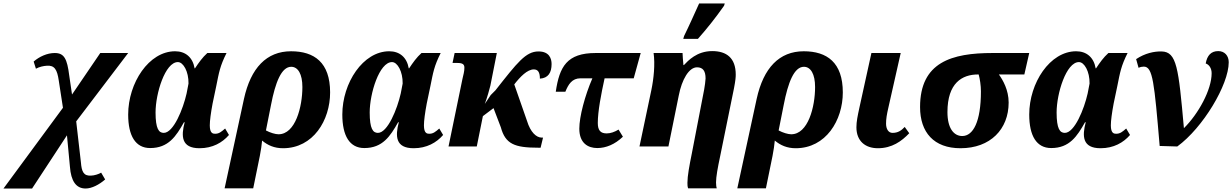

<svg xmlns="http://www.w3.org/2000/svg" viewBox="-128 -840 7066 1101"><path d="M-108 241H56L256 -64L273 116C279 198 308 241 363 241C398 241 441 219 475 189L452 150C440 158 412 167 394 167C351 170 340 143 336 91L309 -144L607 -536H447L285 -298L269 -407C257 -503 240 -536 186 -536C142 -536 97 -515 65 -487L78 -446C98 -457 122 -462 140 -463C185 -467 200 -440 209 -378L233 -222Z M733 9C838 9 882 -59 927 -139H931C910 -60 911 10 1016 10C1091 10 1147 -22 1185 -66L1163 -103C1141 -84 1128 -73 1106 -73C1094 -73 1075 -74 1075 -121C1075 -148 1081 -192 1091 -246L1112 -346C1128 -425 1133 -460 1171 -536H1061C1033 -511 1012 -481 990 -448H988C977 -512 935 -546 876 -546C726 -546 607 -365 607 -183C607 -61 649 9 733 9ZM811 -78C783 -78 764 -101 764 -195C764 -304 819 -484 892 -484C923 -484 954 -430 953 -361L942 -304C922 -215 867 -78 811 -78Z M1160 240H1324L1362 54C1369 18 1372 -5 1375 -34C1407 -7 1445 10 1495 10C1668 10 1765 -150 1765 -310C1765 -482 1674 -546 1541 -546C1401 -546 1310 -451 1271 -273ZM1469 -70C1451 -70 1421 -79 1397 -92L1426 -238C1451 -368 1486 -457 1542 -457C1581 -457 1606 -415 1606 -341C1606 -227 1566 -70 1469 -70Z M1961 9C2066 9 2110 -59 2155 -139H2159C2138 -60 2139 10 2244 10C2319 10 2375 -22 2413 -66L2391 -103C2369 -84 2356 -73 2334 -73C2322 -73 2303 -74 2303 -121C2303 -148 2309 -192 2319 -246L2340 -346C2356 -425 2361 -460 2399 -536H2289C2261 -511 2240 -481 2218 -448H2216C2205 -512 2163 -546 2104 -546C1954 -546 1835 -365 1835 -183C1835 -61 1877 9 1961 9ZM2039 -78C2011 -78 1992 -101 1992 -195C1992 -304 2047 -484 2120 -484C2151 -484 2182 -430 2181 -361L2170 -304C2150 -215 2095 -78 2039 -78Z M2986 -51H2978C2948 -51 2914 -81 2894 -147L2821 -356C2855 -400 2896 -442 2933 -442C2956 -442 2968 -427 2968 -389C3016 -392 3035 -424 3035 -473C3035 -504 3022 -545 2960 -545C2887 -545 2839 -482 2713 -322L2686 -295L2652 -244C2664 -275 2681 -335 2684 -349L2721 -536H2479L2467 -479H2494C2525 -479 2535 -471 2535 -452C2535 -428 2529 -412 2524 -388L2444 0H2606L2641 -174L2702 -220L2744 -110C2770 -14 2823 7 2958 7H2972Z M3297 9C3347 9 3398 -12 3444 -56L3419 -97C3396 -83 3373 -75 3351 -75C3316 -75 3300 -92 3300 -135C3300 -201 3319 -300 3339 -391H3506L3546 -536H3288C3123 -536 3080 -458 3059 -314H3114C3131 -356 3152 -391 3201 -391H3269C3226 -292 3194 -171 3194 -102C3194 -19 3244 9 3297 9Z M3790 -617H3874C3927 -677 3974 -736 4024 -807L4028 -820H3881C3850 -752 3826 -697 3795 -634ZM3818 240H3982C3980 232 3978 224 3978 206C3978 174 3988 120 4001 59L4081 -334C4090 -380 4091 -399 4091 -412C4091 -508 4038 -547 3956 -547C3867 -547 3817 -491 3794 -467H3791C3789 -493 3786 -519 3786 -536H3620C3629 -471 3621 -390 3607 -323L3539 0H3705L3764 -291C3782 -385 3823 -454 3869 -454C3903 -454 3918 -433 3918 -390C3918 -379 3913 -343 3910 -327L3839 41C3825 110 3814 169 3814 208C3814 218 3814 230 3818 240Z M4100 240H4264L4302 54C4309 18 4312 -5 4315 -34C4347 -7 4385 10 4435 10C4608 10 4705 -150 4705 -310C4705 -482 4614 -546 4481 -546C4341 -546 4250 -451 4211 -273ZM4409 -70C4391 -70 4361 -79 4337 -92L4366 -238C4391 -368 4426 -457 4482 -457C4521 -457 4546 -415 4546 -341C4546 -227 4506 -70 4409 -70Z M4906 10C4987 10 5042 -30 5086 -76L5060 -112C5041 -92 5022 -78 4990 -78C4966 -78 4953 -101 4953 -131C4953 -158 4957 -183 4967 -226L5037 -536H4869L4800 -222C4790 -176 4783 -143 4783 -110C4783 -31 4834 10 4906 10Z M5380 10C5551 10 5656 -99 5656 -252C5656 -324 5623 -381 5600 -413H5746L5774 -536H5564C5330 -536 5148 -484 5148 -226C5148 -81 5227 10 5380 10ZM5390 -60C5341 -60 5305 -105 5305 -197C5305 -364 5389 -413 5480 -413H5484C5491 -389 5497 -349 5497 -316C5497 -141 5452 -60 5390 -60Z M5900 9C6005 9 6049 -59 6094 -139H6098C6077 -60 6078 10 6183 10C6258 10 6314 -22 6352 -66L6330 -103C6308 -84 6295 -73 6273 -73C6261 -73 6242 -74 6242 -121C6242 -148 6248 -192 6258 -246L6279 -346C6295 -425 6300 -460 6338 -536H6228C6200 -511 6179 -481 6157 -448H6155C6144 -512 6102 -546 6043 -546C5893 -546 5774 -365 5774 -183C5774 -61 5816 9 5900 9ZM5978 -78C5950 -78 5931 -101 5931 -195C5931 -304 5986 -484 6059 -484C6090 -484 6121 -430 6120 -361L6109 -304C6089 -215 6034 -78 5978 -78Z M6522 -3 6623 0C6770 -107 6918 -354 6918 -483C6918 -521 6894 -547 6858 -547C6817 -547 6794 -522 6786 -476C6805 -470 6820 -449 6820 -420C6820 -325 6744 -187 6661 -105C6630 -452 6620 -543 6533 -545C6491 -546 6438 -535 6387 -501L6401 -451C6410 -456 6423 -458 6431 -458C6483 -458 6491 -366 6522 -3Z"/></svg>

Font: Noto Serif SemiCondensed Extra
Style: Italic
Weight: 800
Width: 4
Italic angle: -12°
Designer: Monotype Design Team
Foundry: Monotype Imaging Inc.
Version: Version 1.901